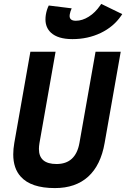

<svg xmlns="http://www.w3.org/2000/svg" viewBox="-20 -960 650 990"><path d="M263.2 9.8Q139.6 9.8 86.9 -49.3Q48.3 -91.8 48.3 -164.1Q48.3 -191.4 53.7 -222.7L136.7 -693.4H266.6L183.6 -222.7Q180.7 -206.1 180.7 -191.9Q180.7 -114.3 271.5 -114.3Q370.1 -114.3 389.6 -222.7L472.7 -693.4H602.5L519.5 -222.7Q499.5 -107.9 434.6 -49.1Q369.6 9.8 263.2 9.8ZM353.5 -758.3Q278.8 -758.3 242.7 -791.5Q214.4 -817.9 214.4 -859.9Q214.4 -871.1 216.3 -883.8Q220.7 -910.6 231.4 -931.6L349.6 -917Q346.2 -909.2 343.5 -901.4Q340.8 -893.6 339.8 -886.7Q338.9 -881.8 338.9 -877.9Q338.9 -853 371.1 -853Q404.3 -853 437.7 -874Q471.2 -895 496.6 -932.1L502 -939.9L610.4 -887.2L604 -877.9Q565.4 -821.8 499.3 -790Q433.1 -758.3 353.5 -758.3Z"/></svg>

Font: CaskaydiaCove NF
Style: Bold Italic
Weight: 700
Italic angle: -10°
Designer: Aaron Bell
Foundry: Saja Typeworks
Version: Version 2111.001; VTT 6.35;Nerd Fonts 3.2.1